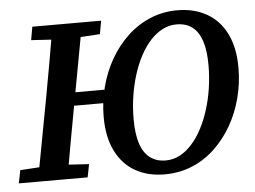

<svg xmlns="http://www.w3.org/2000/svg" viewBox="-50 -744 1094 823"><g transform="rotate(-5 497.0 -332.0)"><path d="M208 -311V-368H451V-311ZM627 16Q555 16 501.5 -14Q448 -44 417.5 -104Q387 -164 387 -252Q387 -318 403.5 -381Q420 -444 451 -498Q482 -552 525.5 -593Q569 -634 623.5 -657Q678 -680 741 -680Q813 -680 867.5 -649Q922 -618 951.5 -558Q981 -498 981 -412Q981 -346 964.5 -282.5Q948 -219 917 -165Q886 -111 842.5 -70Q799 -29 744.5 -6.5Q690 16 627 16ZM636 -43Q668 -43 696 -57.5Q724 -72 748.5 -99Q773 -126 792 -162Q811 -198 825 -241.5Q839 -285 846.5 -334Q854 -383 854 -434Q854 -497 840.5 -538Q827 -579 800 -599.5Q773 -620 732 -620Q701 -620 672.5 -605.5Q644 -591 620 -565Q596 -539 576.5 -503Q557 -467 543 -423Q529 -379 521.5 -330.5Q514 -282 514 -231Q514 -168 527.5 -126.5Q541 -85 568.5 -64Q596 -43 636 -43ZM0 0 11 -56 140 -64H178L307 -56L296 0ZM82 0 149 -358Q163 -434 176.5 -510.5Q190 -587 203 -664H330L264 -306Q250 -230 236 -153Q222 -76 209 0ZM106 -607 116 -664H412L402 -607L274 -599H236Z"/></g></svg>

Font: Source Serif 4 SemiBold
Style: Italic
Weight: 600
Italic angle: -12°
Designer: Frank Grießhammer
Foundry: Adobe Systems Incorporated
Version: Version 4.004;hotconv 1.0.116;makeotfexe 2.5.65601